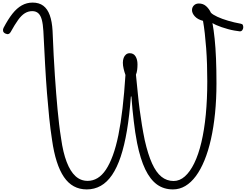

<svg xmlns="http://www.w3.org/2000/svg" viewBox="-20 -1444 1918 1483"><path d="M650 19Q539 19 474 -76.5Q409 -172 382 -363Q369 -447 360 -535.5Q351 -624 343 -724.5Q335 -825 328.5 -943Q322 -1061 315 -1204Q312 -1257 303 -1291Q294 -1325 276 -1341.5Q258 -1358 229 -1358Q198 -1358 171.5 -1341.5Q145 -1325 119.5 -1289.5Q94 -1254 62 -1196Q56 -1185 46 -1181.5Q36 -1178 21 -1185Q7 -1192 4 -1203.5Q1 -1215 7 -1228Q42 -1295 76 -1338Q110 -1381 148.5 -1402.5Q187 -1424 232 -1424Q282 -1424 314.5 -1399.5Q347 -1375 364.5 -1326.5Q382 -1278 386 -1206Q390 -1104 394.5 -1017.5Q399 -931 404 -858.5Q409 -786 414 -721.5Q419 -657 424.5 -599Q430 -541 436.5 -485.5Q443 -430 452 -374Q467 -266 495 -193Q523 -120 563 -83.5Q603 -47 657 -47Q698 -47 733.5 -68.5Q769 -90 798 -133.5Q827 -177 851.5 -243.5Q876 -310 894.5 -401Q913 -492 926.5 -608Q940 -724 949 -865Q941 -887 935 -912.5Q929 -938 929 -959Q929 -980 935 -996.5Q941 -1013 953 -1023Q965 -1033 982 -1033Q1012 -1033 1027 -1008.5Q1042 -984 1042 -947Q1042 -925 1039.5 -904.5Q1037 -884 1030 -867Q1038 -790 1044.5 -722.5Q1051 -655 1059 -595Q1067 -535 1076.5 -477Q1086 -419 1098 -361Q1123 -251 1154.5 -181.5Q1186 -112 1227 -79Q1268 -46 1321 -46Q1368 -46 1408 -81.5Q1448 -117 1480.5 -183.5Q1513 -250 1535.5 -345Q1558 -440 1569.5 -558.5Q1581 -677 1581 -816Q1581 -882 1579 -946Q1577 -1010 1572.5 -1070.5Q1568 -1131 1562 -1184.5Q1556 -1238 1548 -1283Q1506 -1294 1484.5 -1318Q1463 -1342 1463 -1366Q1463 -1387 1477.5 -1402Q1492 -1417 1516 -1417Q1549 -1417 1572 -1396.5Q1595 -1376 1609 -1346Q1623 -1331 1658.5 -1314.5Q1694 -1298 1741.5 -1284Q1789 -1270 1839 -1261Q1852 -1259 1855.5 -1251Q1859 -1243 1859 -1233Q1859 -1221 1851.5 -1211Q1844 -1201 1831 -1202Q1814 -1204 1790.5 -1208Q1767 -1212 1741.5 -1219Q1716 -1226 1692.5 -1234Q1669 -1242 1650 -1250.5Q1631 -1259 1621 -1266Q1631 -1212 1638 -1144Q1645 -1076 1648.5 -991Q1652 -906 1652 -800Q1652 -678 1641 -569.5Q1630 -461 1609.5 -369.5Q1589 -278 1559.5 -206Q1530 -134 1493 -84Q1456 -34 1411.5 -7.5Q1367 19 1316 19Q1245 19 1192.5 -19Q1140 -57 1102 -136Q1064 -215 1039 -339Q1031 -380 1024.5 -422.5Q1018 -465 1013 -510Q1008 -555 1003 -602Q998 -649 995 -699H991Q980 -552 960.5 -436Q941 -320 912.5 -234.5Q884 -149 845.5 -92.5Q807 -36 758 -8.5Q709 19 650 19Z"/></svg>

Font: Playwrite BE WAL Light
Style: Regular
Weight: 300
Version: Version 1.002